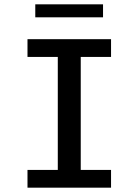

<svg xmlns="http://www.w3.org/2000/svg" viewBox="-20 -867 640 887"><path d="M107 0V-82H247V-604H107V-686H493V-604H353V-82H493V0ZM143 -787V-847H456V-787Z"/></svg>

Font: Chivo Mono
Style: Regular
Weight: 400
Monospace: yes
Designer: Hector Gatti
Foundry: Omnibus-Type
Version: Version 1.008; ttfautohint (v1.8.4.7-5d5b)